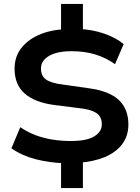

<svg xmlns="http://www.w3.org/2000/svg" viewBox="-20 -840 711 975"><path d="M290 115V-34L313 -11Q232 -13 161 -31.5Q90 -50 38 -87L83 -194Q120 -169 159.5 -154Q199 -139 244 -131.5Q289 -124 340 -124Q420 -124 458.5 -147.5Q497 -171 497 -208Q497 -248 469.5 -266Q442 -284 389 -290L254 -307Q157 -320 105.5 -365Q54 -410 54 -491Q54 -550 86 -593Q118 -636 175.5 -662Q233 -688 312 -692L290 -676V-820H401V-676L380 -693Q449 -690 508.5 -669.5Q568 -649 608 -616L564 -514Q520 -546 465.5 -563Q411 -580 343 -580Q270 -580 229 -556Q188 -532 188 -492Q188 -454 214 -436Q240 -418 297 -411L430 -392Q535 -378 583.5 -332Q632 -286 632 -208Q632 -150 600.5 -108Q569 -66 511 -42Q453 -18 374 -13L401 -34V115Z"/></svg>

Font: Nunito Sans 7pt SemiExpanded
Style: Bold
Weight: 700
Width: 6
Designer: Vernon Adams
Foundry: Vernon Adams
Version: Version 3.101;gftools[0.9.27]